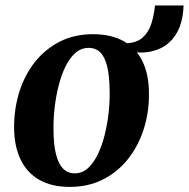

<svg xmlns="http://www.w3.org/2000/svg" viewBox="-20 -684 704 716"><path d="M326.5 -556.5Q394.5 -556.5 441 -530.5Q487.5 -504.5 511.5 -455Q535.5 -405.5 535.5 -334.5Q536 -265 516 -202.5Q496 -140 457.8 -91.5Q419.5 -43 364.5 -15Q309.5 13 240 13Q173 13 126.8 -13.2Q80.5 -39.5 56.8 -89Q33 -138.5 32.5 -208.5Q32.5 -279 52.2 -341.8Q72 -404.5 110.2 -452.8Q148.5 -501 203 -528.8Q257.5 -556.5 326.5 -556.5ZM311 -505.5Q282.5 -505.5 261 -486.5Q239.5 -467.5 224 -435.5Q208.5 -403.5 198.5 -364Q188.5 -324.5 183.8 -282.8Q179 -241 179.5 -203.5Q179.5 -144.5 189 -108Q198.5 -71.5 216 -54.5Q233.5 -37.5 258.5 -37.5Q286.5 -37.5 307.8 -56.8Q329 -76 344.5 -108Q360 -140 370 -179.5Q380 -219 384.8 -260.8Q389.5 -302.5 389 -340.5Q388.5 -399.5 379.8 -435.8Q371 -472 353.8 -488.8Q336.5 -505.5 311 -505.5ZM558 -663.5H664.5Q663.5 -619 649.8 -583.2Q636 -547.5 609.2 -524Q582.5 -500.5 543 -492Q503.5 -483.5 451 -493.5L446 -522.5Q489 -523 512 -544Q535 -565 544.8 -597Q554.5 -629 558 -663.5Z"/></svg>

Font: Merriweather 48pt
Style: Bold Italic
Weight: 700
Italic angle: -7.8°
Version: Version 2.101